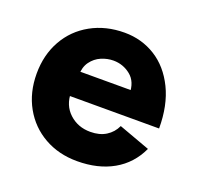

<svg xmlns="http://www.w3.org/2000/svg" viewBox="-98 -617 753 734"><g transform="rotate(20 278.0 -250.0)"><path d="M27 -250Q27 -326.3 60.4 -385.8Q93.9 -445.3 153.9 -478.6Q214 -512 290.4 -512Q360 -512 416.4 -476.8Q472.7 -441.6 505.7 -374.1Q538.7 -306.7 538.7 -212.7H160.9L175.1 -227.9Q175.1 -175 209.9 -142.8Q244.7 -110.6 295.4 -110.6Q333 -110.6 358.9 -126.8Q384.9 -143 397.9 -171.3L525.3 -124.7Q494.3 -57.7 432.8 -22.9Q371.3 12 286 12Q211 12 152.2 -21.4Q93.4 -54.7 60.2 -114.2Q27 -173.7 27 -250ZM167 -313.6H400L387.3 -297.6Q387.3 -347.7 356.6 -372.4Q326 -397.1 286.4 -397.1Q261.7 -397.1 237.4 -386.8Q213.1 -376.4 196.9 -354.3Q180.7 -332.1 180.7 -297.6Z"/></g></svg>

Font: 寒蝉端黑体 Light
Style: Regular
Weight: 300
Designer: ChillDuanSans {Warren2060}; 
Source Han Sans {Ryoko NISHIZUKA 西塚涼子 (kana, bopomofo & ideographs); Paul D. Hunt (Latin, G
Foundry: ChillType&Adobe
Version: Version 1.300;Glyphs 3.3 (3306)